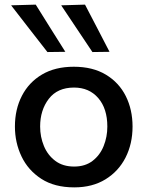

<svg xmlns="http://www.w3.org/2000/svg" viewBox="-20 -798 638 830"><path d="M301 12Q215.5 12 158.5 -25Q101.5 -62 73 -121.8Q44.5 -181.5 44.5 -251Q44.5 -325.5 74.8 -384Q105 -442.5 161.8 -476Q218.5 -509.5 299 -509.5Q381 -509.5 437.8 -475.2Q494.5 -441 523.8 -382.5Q553 -324 553 -251Q553 -176.5 522.8 -117Q492.5 -57.5 436 -22.8Q379.5 12 301 12ZM300.5 -78Q348.5 -78 380.5 -102.8Q412.5 -127.5 428.2 -167Q444 -206.5 444 -251Q444 -328.5 404.8 -374Q365.5 -419.5 300 -419.5Q228.5 -419.5 191 -370.8Q153.5 -322 153.5 -251Q153.5 -206.5 169.8 -167Q186 -127.5 218.8 -102.8Q251.5 -78 300.5 -78ZM185 -573Q146.5 -622.5 107.2 -672.8Q68 -723 28 -775L134.5 -778Q166 -727 198.2 -676Q230.5 -625 262.5 -574ZM379.5 -573Q346.5 -622.5 312.8 -672.8Q279 -723 244.5 -775L347.5 -778Q374 -727 400.5 -676.2Q427 -625.5 453.5 -574Z"/></svg>

Font: Commissioner Medium
Style: Regular
Weight: 500
Designer: Kostas Bartsokas
Foundry: Kostas Bartsokas
Version: Version 1.000; ttfautohint (v1.8.3)